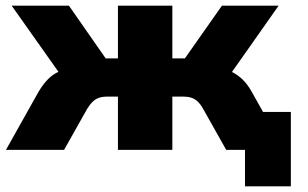

<svg xmlns="http://www.w3.org/2000/svg" viewBox="-20 -526 1080 674"><path d="M840 128V0H800V-133H1001V128ZM1 0 116 -205Q131 -230 148 -247.5Q165 -265 187.5 -275Q210 -285 238 -288L212 -236L21 -506H222L351 -321H394V-506H585V-321H629L759 -506H958L768 -236L741 -288Q770 -285 792 -274.5Q814 -264 831.5 -247Q849 -230 863 -205L978 0H774L693 -144Q684 -160 674 -169.5Q664 -179 651.5 -183Q639 -187 623 -187H585V0H394V-187H356Q341 -187 328.5 -183Q316 -179 306 -169.5Q296 -160 286 -144L205 0Z"/></svg>

Font: Nunito Sans 7pt Black
Style: Regular
Weight: 900
Designer: Vernon Adams
Foundry: Vernon Adams
Version: Version 3.101;gftools[0.9.27]